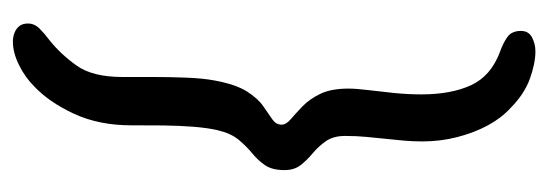

<svg xmlns="http://www.w3.org/2000/svg" viewBox="-296 -376 851 298"><g transform="rotate(90 129.0 -226.5)"><path d="M44 178.5Q37 178.5 30.5 176Q24 173.5 20 168.5Q16 163.5 16 155Q16 145 24 137Q32 129 41.5 122Q63 105 81 80Q99 55 99 8.5Q99 -11.5 99 -38Q99 -64.5 100 -90.5Q101 -116.5 104.5 -135Q110.5 -167.5 121.5 -184.8Q132.5 -202 144.5 -210.2Q156.5 -218.5 164.8 -224.2Q173 -230 173 -238.5Q173 -245.5 164.5 -252.8Q156 -260 144.8 -270.8Q133.5 -281.5 125.2 -298.5Q117 -315.5 117 -342.5Q117 -353.5 119.2 -372Q121.5 -390.5 123.8 -412.8Q126 -435 126 -455.5Q126 -501.5 111.8 -532.5Q97.5 -563.5 60 -577.5Q47 -582 37.2 -588.8Q27.5 -595.5 27.5 -610Q27.5 -622 37.5 -627.2Q47.5 -632.5 59 -632.5Q78 -632.5 102 -623.8Q126 -615 147 -594Q162.5 -580 174 -558.8Q185.5 -537.5 192.2 -511.5Q199 -485.5 199 -457Q199 -442.5 197.8 -428.8Q196.5 -415 195 -400.5Q193.5 -386 192 -370.5Q190.5 -355 190.5 -337Q190.5 -319 198.5 -307.5Q206.5 -296 217 -287.2Q227.5 -278.5 235.5 -268.5Q243.5 -258.5 243.5 -243Q243.5 -224 236 -213Q228.5 -202 217.5 -193Q206.5 -184 196.5 -172Q186.5 -160 181.5 -139Q178 -123.5 176.2 -101.5Q174.5 -79.5 174.2 -54.5Q174 -29.5 174 -5Q174 45 156 83.8Q138 122.5 113.5 145.5Q99 160 80 169.2Q61 178.5 44 178.5Z"/></g></svg>

Font: Gluten Light
Style: Regular
Weight: 300
Designer: Tyler Finck
Foundry: Etcetera Type Company
Version: Version 1.300